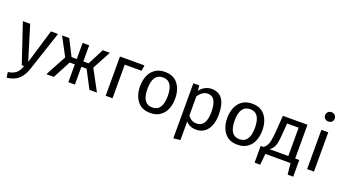

<svg xmlns="http://www.w3.org/2000/svg" viewBox="-69 -1494 4338 2421"><g transform="rotate(20 2100.0 -283.5)"><path d="M61 213 51 141Q120 130 157 99.5Q194 69 218 0H187L10 -527H108L249 -67L387 -527H482L306 3Q275 99 216.5 151Q158 203 61 213Z M1196 0H1095L970 -239H900V0H812V-239H743L617 0H517L668 -280L536 -527H632L742 -311H812V-527H900V-311H971L1082 -527H1177L1045 -280Z M1405 0H1313V-527H1642L1630 -451H1405Z M1914 12Q1798 12 1738.5 -65Q1679 -142 1679 -263Q1679 -342 1705.5 -404Q1732 -466 1784.5 -502.5Q1837 -539 1915 -539Q2031 -539 2090 -462Q2149 -385 2149 -264Q2149 -185 2122.5 -122.5Q2096 -60 2043.5 -24Q1991 12 1914 12ZM1914 -62Q2050 -62 2050 -264Q2050 -465 1915 -465Q1778 -465 1778 -263Q1778 -62 1914 -62Z M2298 213V-527H2377L2384 -456Q2414 -497 2455 -518Q2496 -539 2540 -539Q2735 -539 2735 -264Q2735 -185 2712 -122.5Q2689 -60 2643 -24Q2597 12 2528 12Q2440 12 2390 -48V202ZM2506 -63Q2636 -63 2636 -264Q2636 -466 2517 -466Q2444 -466 2390 -384V-127Q2436 -63 2506 -63Z M3084 12Q2968 12 2908.5 -65Q2849 -142 2849 -263Q2849 -342 2875.5 -404Q2902 -466 2954.5 -502.5Q3007 -539 3085 -539Q3201 -539 3260 -462Q3319 -385 3319 -264Q3319 -185 3292.5 -122.5Q3266 -60 3213.5 -24Q3161 12 3084 12ZM3084 -62Q3220 -62 3220 -264Q3220 -465 3085 -465Q2948 -465 2948 -263Q2948 -62 3084 -62Z M3884 150H3809L3794 0H3456L3441 150H3366V-74H3403Q3452 -104 3467.5 -182.5Q3483 -261 3493 -436L3499 -527H3829V-74H3884ZM3737 -74V-454H3582L3578 -396Q3570 -245 3554 -177Q3538 -109 3485 -74Z M4061 -655Q4033 -655 4015 -672.5Q3997 -690 3997 -717Q3997 -743 4014.5 -761.5Q4032 -780 4061 -780Q4091 -780 4108.5 -761.5Q4126 -743 4126 -717Q4126 -691 4108.5 -673Q4091 -655 4061 -655ZM4108 0H4016V-527H4108Z"/></g></svg>

Font: Trujillo
Style: Regular
Weight: 400
Designer: Fira Sans original fonts by bBox Type GmbH, Carrois Corporate GbR, & Edenspiekermann AG / Changes by Cristiano Sobral
Foundry: Fira Sans original fonts by bBox Type GmbH, Carrois Corporate GbR, & Edenspiekermann AG / Changes by Cristiano Sobral
Version: Version 4.301;October 17, 2021;FontCreator 14.0.0.2814 64-bi